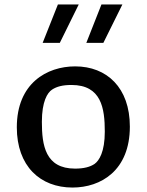

<svg xmlns="http://www.w3.org/2000/svg" viewBox="-20 -830 660 862"><path d="M305.5 12C433 12 563 -64.5 563 -261.5C563 -436.5 459.5 -532 317.5 -532C190.5 -532 55.5 -456 55.5 -258.5C55.5 -84 160.5 12 305.5 12ZM168 -283C168 -374 192.5 -413.5 213.5 -427.5C234.5 -441.5 261.5 -448.5 301 -448.5C435 -448.5 450.5 -344 450.5 -239C450.5 -148 425 -108.5 404.5 -94C384.5 -80.5 356.5 -73 317 -73C183.5 -73 168 -177.5 168 -283ZM171.5 -637.5H248.5L333.5 -810H240ZM367.5 -637.5H444L529.5 -810H435.5Z"/></svg>

Font: Monaspace Argon Medium
Style: Regular
Weight: 500
Designer: Riley Cran & the Lettermatic Team
Foundry: Lettermatic
Version: Version 1.000 (Monaspace Argon)